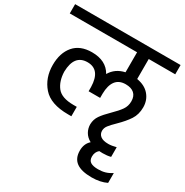

<svg xmlns="http://www.w3.org/2000/svg" viewBox="-216 -811 1207 1255"><g transform="rotate(30 388.0 -183.5)"><path d="M586 -577V-426Q647 -416 680 -377.5Q713 -339 713 -285Q713 -231 687.5 -192Q662 -153 616 -108Q585 -78 570.5 -59Q556 -40 556 -19Q556 6 575 21Q594 36 634 36Q659 36 693 27V100Q667 107 632 107Q615 107 607 106Q583 126 583 160Q583 189 602 201Q621 213 659 213Q688 213 712 206Q736 199 761 183V257Q714 280 649 280Q571 280 533 252Q495 224 495 166Q495 114 529 84Q498 67 483 40.5Q468 14 468 -17Q469 -54 489 -83Q509 -112 548 -150Q587 -188 606.5 -216Q626 -244 626 -280Q626 -319 603.5 -339Q581 -359 539 -359Q489 -359 464 -326Q439 -293 438 -230V-198H351V-230Q348 -359 251 -359Q152 -359 149 -230Q151 -159 185.5 -115Q220 -71 310 -71H335V0H310Q178 0 120 -66.5Q62 -133 62 -230Q62 -321 108.5 -375.5Q155 -430 244 -430Q351 -430 394 -353Q428 -411 498 -426V-577H-10V-647H786V-577Z"/></g></svg>

Font: Biryani
Style: Regular
Weight: 400
Designer: Dan Reynolds and Mathieu Reguer
Foundry: Dan Reynolds and Mathieu Reguer
Version: Version 1.004; ttfautohint (v1.1) -l 5 -r 5 -G 72 -x 0 -D la